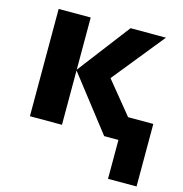

<svg xmlns="http://www.w3.org/2000/svg" viewBox="-110 -650 905 949"><g transform="rotate(15 343.0 -175.0)"><path d="M527 199V0H454L238 -278V0H74V-549H238V-282L442 -549H623L410 -285L544 -121H673V199Z"/></g></svg>

Font: Noto Sans UI Extra
Style: Regular
Weight: 800
Designer: Monotype Design Team
Foundry: Monotype Imaging Inc.
Version: Version 1.901